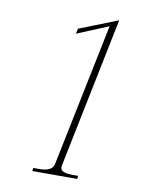

<svg xmlns="http://www.w3.org/2000/svg" viewBox="-82 -780 676 843"><g transform="rotate(10 256.5 -359.0)"><path d="M122 -14H148Q206 -14 213 -47L344 -685L204 -627L209 -650L381 -718L244 -47Q240 -29 253.5 -21.5Q267 -14 296 -14H322L320 0H120Z"/></g></svg>

Font: Taviraj Thin
Style: Italic
Weight: 250
Italic angle: -12°
Designer: Katatrad Team
Foundry: CadsonDemak
Version: Version 1.001